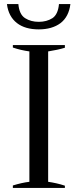

<svg xmlns="http://www.w3.org/2000/svg" viewBox="-20 -921 381 941"><path d="M63 -808C90 -787 126 -777 170 -777C213 -777 249 -787 277 -808C304 -829 320 -860 325 -901C325 -901 269 -901 269 -901C266 -867 255 -844 237 -832C218 -820 196 -814 170 -814C144 -814 122 -820 103 -832C84 -844 73 -867 70 -901C70 -901 14 -901 14 -901C19 -860 36 -829 63 -808ZM43 -12C43 -12 43 0 43 0C43 0 298 0 298 0C298 0 298 -11 298 -11C271 -20 243 -26 216 -30C216 -30 216 -669 216 -669C248 -674 275 -680 298 -687C298 -687 298 -700 298 -700C298 -700 43 -700 43 -700C43 -700 43 -688 43 -688C69 -679 96 -673 124 -669C124 -669 124 -30 124 -30C99 -27 72 -21 43 -12Z"/></svg>

Font: BUSH 25 TRIRONG 0515 A
Style: Regular
Weight: 400
Designer: Katatrad Team
Foundry: CadsonDemak